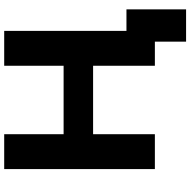

<svg xmlns="http://www.w3.org/2000/svg" viewBox="-16 -724 885 892"><g transform="rotate(-90 426.0 -277.5)"><path d="M567 -287H249V0H87V-700H249V-424H567V-700H729V0H567ZM679 145V0H570V-132H829V145Z"/></g></svg>

Font: Montserrat Z
Style: Bold
Weight: 700
Designer: Julieta Ulanovsky
Foundry: Julieta Ulanovsky
Version: Version 8.000